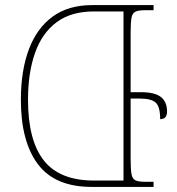

<svg xmlns="http://www.w3.org/2000/svg" viewBox="-20 -734 696 754"><path d="M533 -372Q588 -372 612 -353Q636 -334 636 -296Q636 -266 609 -266Q609 -315 591.5 -331Q574 -347 527 -347H493V-109Q493 -69 496.5 -50Q500 -31 512.5 -25.5Q525 -20 551 -20H583V0H340Q196 0 129 -89Q62 -178 62 -342Q62 -457 93.5 -540.5Q125 -624 187 -669Q249 -714 342 -714H583V-694H551Q525 -694 512.5 -688.5Q500 -683 496.5 -664.5Q493 -646 493 -607V-372ZM465 -25V-689H348Q259 -689 202 -646.5Q145 -604 117.5 -526Q90 -448 90 -342Q90 -183 152 -104Q214 -25 349 -25Z"/></svg>

Font: Noto Serif Georgian SemiCondensed Thin
Style: Regular
Weight: 100
Width: 4
Designer: Monotype Design Team, Akaki Razmadze
Foundry: Google LLC
Version: Version 2.003; ttfautohint (v1.8.4.7-5d5b)